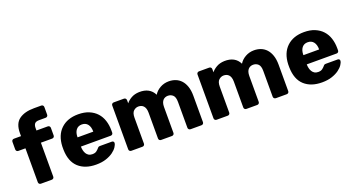

<svg xmlns="http://www.w3.org/2000/svg" viewBox="-50 -1334 3555 1938"><g transform="rotate(-20 1728.0 -365.0)"><path d="M143 0Q132 0 125 -7Q118 -14 118 -25V-389H42Q31 -389 24 -396Q17 -403 17 -414V-495Q17 -506 24 -513Q31 -520 42 -520H118V-552Q118 -654 176.5 -697Q235 -740 337 -740H415Q426 -740 433 -733Q440 -726 440 -715V-634Q440 -623 433 -616Q426 -609 415 -609H345Q310 -609 297 -593Q284 -577 284 -547V-520H405Q416 -520 423 -513Q430 -506 430 -495V-414Q430 -403 423 -396Q416 -389 405 -389H284V-25Q284 -14 277 -7Q270 0 259 0Z M735 10Q616 10 546.5 -53.5Q477 -117 474 -244V-279Q479 -398 548 -464Q617 -530 734 -530Q800 -530 849 -509.5Q898 -489 930.5 -453.5Q963 -418 979 -369Q995 -320 995 -263V-239Q995 -228 988 -221Q981 -214 970 -214H650Q650 -194 654.5 -174Q659 -154 668.5 -138Q678 -122 694 -112Q710 -102 734 -102Q763 -102 779.5 -115Q796 -128 804 -138Q813 -149 818.5 -151.5Q824 -154 836 -154H960Q970 -154 976.5 -148Q983 -142 982 -132Q981 -115 965 -90.5Q949 -66 918.5 -43.5Q888 -21 842 -5.5Q796 10 735 10ZM650 -313H819V-315Q819 -364 797 -392.5Q775 -421 734 -421Q694 -421 672 -392.5Q650 -364 650 -315Z M1114 0Q1103 0 1096 -7Q1089 -14 1089 -25V-495Q1089 -506 1096 -513Q1103 -520 1114 -520H1223Q1234 -520 1241 -513Q1248 -506 1248 -495V-461Q1268 -487 1303.5 -507.5Q1339 -528 1389 -530Q1504 -533 1548 -444Q1571 -482 1613.5 -506Q1656 -530 1707 -530Q1746 -530 1779.5 -517Q1813 -504 1838 -477Q1863 -450 1877.5 -408Q1892 -366 1892 -309V-25Q1892 -14 1885 -7Q1878 0 1867 0H1751Q1740 0 1732.5 -7Q1725 -14 1725 -25V-302Q1725 -355 1703 -375.5Q1681 -396 1649 -396Q1635 -396 1621.5 -391Q1608 -386 1597.5 -375Q1587 -364 1581 -346Q1575 -328 1575 -302V-25Q1575 -14 1568 -7Q1561 0 1550 0H1434Q1423 0 1416 -7Q1409 -14 1409 -25V-302Q1409 -328 1403 -346Q1397 -364 1386.5 -375Q1376 -386 1362 -391Q1348 -396 1333 -396Q1304 -396 1281 -375Q1258 -354 1258 -303V-25Q1258 -14 1251 -7Q1244 0 1233 0Z M2030 0Q2019 0 2012 -7Q2005 -14 2005 -25V-495Q2005 -506 2012 -513Q2019 -520 2030 -520H2139Q2150 -520 2157 -513Q2164 -506 2164 -495V-461Q2184 -487 2219.5 -507.5Q2255 -528 2305 -530Q2420 -533 2464 -444Q2487 -482 2529.5 -506Q2572 -530 2623 -530Q2662 -530 2695.5 -517Q2729 -504 2754 -477Q2779 -450 2793.5 -408Q2808 -366 2808 -309V-25Q2808 -14 2801 -7Q2794 0 2783 0H2667Q2656 0 2648.5 -7Q2641 -14 2641 -25V-302Q2641 -355 2619 -375.5Q2597 -396 2565 -396Q2551 -396 2537.5 -391Q2524 -386 2513.5 -375Q2503 -364 2497 -346Q2491 -328 2491 -302V-25Q2491 -14 2484 -7Q2477 0 2466 0H2350Q2339 0 2332 -7Q2325 -14 2325 -25V-302Q2325 -328 2319 -346Q2313 -364 2302.5 -375Q2292 -386 2278 -391Q2264 -396 2249 -396Q2220 -396 2197 -375Q2174 -354 2174 -303V-25Q2174 -14 2167 -7Q2160 0 2149 0Z M3161 10Q3042 10 2972.5 -53.5Q2903 -117 2900 -244V-279Q2905 -398 2974 -464Q3043 -530 3160 -530Q3226 -530 3275 -509.5Q3324 -489 3356.5 -453.5Q3389 -418 3405 -369Q3421 -320 3421 -263V-239Q3421 -228 3414 -221Q3407 -214 3396 -214H3076Q3076 -194 3080.5 -174Q3085 -154 3094.5 -138Q3104 -122 3120 -112Q3136 -102 3160 -102Q3189 -102 3205.5 -115Q3222 -128 3230 -138Q3239 -149 3244.5 -151.5Q3250 -154 3262 -154H3386Q3396 -154 3402.5 -148Q3409 -142 3408 -132Q3407 -115 3391 -90.5Q3375 -66 3344.5 -43.5Q3314 -21 3268 -5.5Q3222 10 3161 10ZM3076 -313H3245V-315Q3245 -364 3223 -392.5Q3201 -421 3160 -421Q3120 -421 3098 -392.5Q3076 -364 3076 -315Z"/></g></svg>

Font: Fz Rubik
Style: Bold
Weight: 700
Designer: Hubert and Fischer
Foundry: Hubert and Fischer
Version: Vit hóa bi FontZin.com